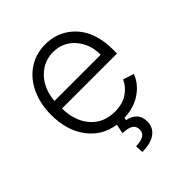

<svg xmlns="http://www.w3.org/2000/svg" viewBox="-210 -676 1002 1002"><g transform="rotate(-45 290.5 -175.0)"><path d="M315.7 11 312.9 25.6Q345.5 30.9 365.9 51.5Q386.4 72.1 386.7 109Q386.4 152.7 352.6 177.7Q318.9 202.8 255.3 203.1L253.2 158.7Q328.8 157.7 328.8 110.8Q328.8 84.9 310.5 73.3Q292.3 61.8 251.4 60L262.1 8.2Q166.5 -6 111 -81.3Q55.4 -156.6 55.4 -269.5Q55.4 -351.2 85.4 -415.8Q115.4 -480.5 170.1 -516.7Q224.8 -552.9 294.4 -552.9Q330.6 -552.9 364 -542.8Q397.4 -532.7 426.8 -511Q456.3 -489.3 478.2 -458.3Q500 -427.2 512.6 -382.8Q525.2 -338.4 525.2 -285.2V-253.9H119Q121.1 -159.1 170.8 -102.8Q220.5 -46.5 304 -46.5Q359 -46.5 396.8 -71.6Q434.7 -96.6 451.7 -136L511.7 -116.5Q492.9 -63.9 441.2 -27.9Q389.6 8.2 315.7 11ZM119.3 -309.7H460.6Q460.6 -389.2 413.7 -442.3Q366.8 -495.4 294.4 -495.4Q245.7 -495.4 206.5 -470Q167.3 -444.6 145.1 -402.7Q122.9 -360.8 119.3 -309.7Z"/></g></svg>

Font: Inter Light BETA
Style: Regular
Weight: 300
Designer: Rasmus Andersson
Foundry: rsms
Version: Version 3.011;git-f93a4a705